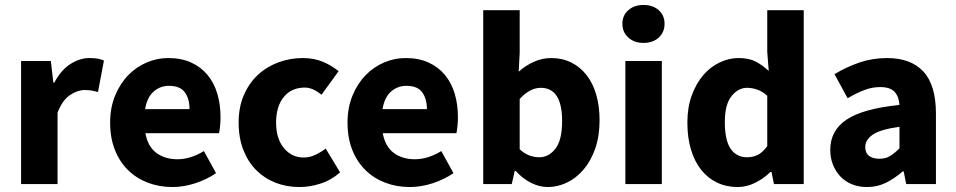

<svg xmlns="http://www.w3.org/2000/svg" viewBox="-20 -742 3852 774"><path d="M65 0V-496H185L195 -409H199Q226 -460 264 -484Q302 -508 340 -508Q361 -508 374.5 -505.5Q388 -503 399 -498L375 -371Q361 -375 349 -377Q337 -379 321 -379Q293 -379 262.5 -359Q232 -339 212 -288V0Z M675 12Q622 12 576 -5.5Q530 -23 496 -56.5Q462 -90 443 -138Q424 -186 424 -248Q424 -308 444 -356.5Q464 -405 496.5 -438.5Q529 -472 571 -490Q613 -508 658 -508Q711 -508 750.5 -490Q790 -472 816.5 -440Q843 -408 856 -364.5Q869 -321 869 -270Q869 -250 867 -232Q865 -214 863 -205H566Q576 -151 610.5 -125.5Q645 -100 695 -100Q748 -100 802 -133L851 -44Q813 -18 766.5 -3Q720 12 675 12ZM565 -302H744Q744 -344 725 -370Q706 -396 661 -396Q626 -396 599.5 -373Q573 -350 565 -302Z M1187 12Q1135 12 1090.5 -5.5Q1046 -23 1013 -56Q980 -89 961 -137.5Q942 -186 942 -248Q942 -310 963 -358.5Q984 -407 1019.5 -440Q1055 -473 1102 -490.5Q1149 -508 1200 -508Q1246 -508 1281.5 -493Q1317 -478 1345 -455L1276 -360Q1241 -389 1209 -389Q1155 -389 1124 -351Q1093 -313 1093 -248Q1093 -183 1124.5 -145Q1156 -107 1204 -107Q1228 -107 1250.5 -117.5Q1273 -128 1293 -143L1351 -47Q1314 -15 1271 -1.5Q1228 12 1187 12Z M1632 12Q1579 12 1533 -5.5Q1487 -23 1453 -56.5Q1419 -90 1400 -138Q1381 -186 1381 -248Q1381 -308 1401 -356.5Q1421 -405 1453.5 -438.5Q1486 -472 1528 -490Q1570 -508 1615 -508Q1668 -508 1707.5 -490Q1747 -472 1773.5 -440Q1800 -408 1813 -364.5Q1826 -321 1826 -270Q1826 -250 1824 -232Q1822 -214 1820 -205H1523Q1533 -151 1567.5 -125.5Q1602 -100 1652 -100Q1705 -100 1759 -133L1808 -44Q1770 -18 1723.5 -3Q1677 12 1632 12ZM1522 -302H1701Q1701 -344 1682 -370Q1663 -396 1618 -396Q1583 -396 1556.5 -373Q1530 -350 1522 -302Z M2188 12Q2155 12 2121.5 -4.5Q2088 -21 2059 -53H2055L2043 0H1928V-701H2075V-529L2071 -453Q2100 -479 2133.5 -493.5Q2167 -508 2202 -508Q2247 -508 2283 -490Q2319 -472 2344.5 -439.5Q2370 -407 2383.5 -360.5Q2397 -314 2397 -257Q2397 -193 2379.5 -143Q2362 -93 2332.5 -58.5Q2303 -24 2265.5 -6Q2228 12 2188 12ZM2154 -108Q2192 -108 2219 -142.5Q2246 -177 2246 -254Q2246 -388 2160 -388Q2116 -388 2075 -343V-140Q2095 -122 2115 -115Q2135 -108 2154 -108Z M2501 0V-496H2648V0ZM2574 -569Q2537 -569 2513 -590.5Q2489 -612 2489 -646Q2489 -680 2513 -701Q2537 -722 2574 -722Q2612 -722 2635.5 -701Q2659 -680 2659 -646Q2659 -612 2635.5 -590.5Q2612 -569 2574 -569Z M2954 12Q2908 12 2870.5 -6Q2833 -24 2806.5 -57.5Q2780 -91 2765.5 -139Q2751 -187 2751 -248Q2751 -309 2768.5 -357Q2786 -405 2814.5 -438.5Q2843 -472 2880.5 -490Q2918 -508 2957 -508Q2999 -508 3026 -494Q3053 -480 3079 -456L3073 -532V-701H3220V0H3100L3090 -49H3086Q3060 -23 3025 -5.5Q2990 12 2954 12ZM2992 -108Q3016 -108 3035.5 -118Q3055 -128 3073 -153V-356Q3053 -374 3032 -381Q3011 -388 2991 -388Q2956 -388 2929 -354.5Q2902 -321 2902 -250Q2902 -176 2925.5 -142Q2949 -108 2992 -108Z M3475 12Q3441 12 3413.5 0.5Q3386 -11 3367 -31.5Q3348 -52 3337.5 -79Q3327 -106 3327 -138Q3327 -216 3393 -260Q3459 -304 3606 -319Q3604 -352 3586.5 -371.5Q3569 -391 3528 -391Q3496 -391 3464.5 -379Q3433 -367 3397 -346L3344 -443Q3392 -472 3444.5 -490Q3497 -508 3556 -508Q3652 -508 3702.5 -453.5Q3753 -399 3753 -284V0H3633L3623 -51H3619Q3587 -23 3552 -5.5Q3517 12 3475 12ZM3525 -102Q3550 -102 3568 -113Q3586 -124 3606 -144V-231Q3528 -220 3498 -199Q3468 -178 3468 -149Q3468 -125 3483.5 -113.5Q3499 -102 3525 -102Z"/></svg>

Font: TT Toshiba Sans
Style: Bold
Weight: 700
Designer: Paul D. Hunt
Foundry: Toshiba Corporation
Version: Version 2.020;PS 2.000;hotconv 1.0.86;makeotf.lib2.5.63406